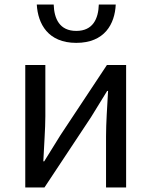

<svg xmlns="http://www.w3.org/2000/svg" viewBox="-20 -831 671 851"><path d="M92 0H177L383 -311C403 -344 434 -394 455 -428H459C455 -357 450 -284 450 -227V0H539V-543H454L248 -232C228 -199 197 -149 176 -116H172C175 -186 181 -259 181 -316V-543H92ZM318 -641C444 -641 489 -725 493 -811H418C416 -748 392 -694 318 -694C244 -694 220 -748 218 -811H143C148 -725 193 -641 318 -641Z"/></svg>

Font: Source Han Sans HK
Style: Regular
Weight: 400
Designer: Ryoko NISHIZUKA 西塚涼子 (kana, bopomofo & ideographs); Paul D. Hunt (Latin, Greek & Cyrillic); Sandoll Communications 산돌커뮤니
Foundry: Adobe
Version: Version 2.000;hotconv 1.0.107;makeotfexe 2.5.65593